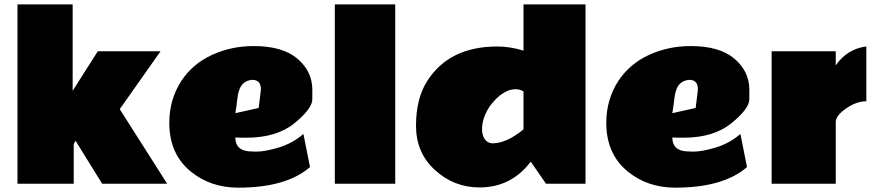

<svg xmlns="http://www.w3.org/2000/svg" viewBox="-20 -842 4018 880"><path d="M326.2 -196.8Q319.3 -185.5 317.9 -180.2V0H60.1V-821.8H313V-425.8L428.2 -606.9H715.8L528.8 -341.8L746.1 0H448.2Z M1109.9 -210.9Q1109.9 -210.9 1083 -210.9Q1070.3 -210.9 1058.6 -211.9Q1058.6 -153.8 1120.6 -148.4Q1137.7 -147 1153.8 -147Q1195.3 -147 1258.1 -166Q1320.8 -185.1 1370.6 -228L1400.9 -76.2Q1292 18.1 1071.8 18.1Q945.3 18.1 854.5 -55.7Q755.9 -136.2 755.9 -278.8Q755.9 -386.2 811.5 -471.7Q863.3 -549.8 951.7 -590.3Q1040 -630.9 1142.6 -630.9Q1275.4 -630.9 1343.5 -572.8Q1411.6 -514.6 1411.6 -429.7Q1411.6 -429.7 1411.4 -386.7Q1411.1 -343.8 1329.6 -277.3Q1248 -210.9 1109.9 -210.9ZM1175.8 -433.1Q1175.8 -476.1 1135.7 -476.1Q1089.8 -471.7 1076.2 -428.7Q1069.3 -408.2 1066.7 -381.1Q1064 -354 1058.6 -323.2L1165.5 -347.2L1174.8 -421.9Z M1791.5 0H1514.6V-821.8H1791.5Z M2259.8 -628.9Q2317.9 -628.9 2379.4 -609.9V-821.8H2663.6V0H2482.4L2412.6 -101.1Q2323.2 17.1 2177.7 17.1Q2061 17.1 1973.9 -62.3Q1886.7 -141.6 1886.7 -265.6Q1886.7 -389.6 1937.5 -469.7Q2038.1 -628.9 2259.8 -628.9ZM2379.4 -422.9Q2362.8 -433.1 2343.3 -433.1Q2323.7 -433.1 2305.7 -425.3Q2268.6 -409.2 2239.3 -373Q2223.6 -355.5 2212.9 -335.4Q2189.5 -292.5 2189.5 -250.2Q2189.5 -208 2215.3 -191.4Q2224.6 -185.5 2237.8 -185.1Q2301.3 -185.1 2379.4 -249Z M3112.8 -210.9Q3112.8 -210.9 3085.9 -210.9Q3073.2 -210.9 3061.5 -211.9Q3061.5 -153.8 3123.5 -148.4Q3140.6 -147 3156.7 -147Q3198.2 -147 3261 -166Q3323.7 -185.1 3373.5 -228L3403.8 -76.2Q3294.9 18.1 3074.7 18.1Q2948.2 18.1 2857.4 -55.7Q2758.8 -136.2 2758.8 -278.8Q2758.8 -386.2 2814.5 -471.7Q2866.2 -549.8 2954.6 -590.3Q3043 -630.9 3145.5 -630.9Q3278.3 -630.9 3346.4 -572.8Q3414.6 -514.6 3414.6 -429.7Q3414.6 -429.7 3414.3 -386.7Q3414.1 -343.8 3332.5 -277.3Q3251 -210.9 3112.8 -210.9ZM3178.7 -433.1Q3178.7 -476.1 3138.7 -476.1Q3092.8 -471.7 3079.1 -428.7Q3072.3 -408.2 3069.6 -381.1Q3066.9 -354 3061.5 -323.2L3168.5 -347.2L3177.7 -421.9Z M3950.7 -377.9Q3905.8 -377.9 3858.4 -345.2Q3811 -312.5 3810.5 -283.2V0H3516.6V-606.9H3810.5V-542Q3835.4 -579.6 3872.3 -602.1Q3909.2 -624.5 3950.7 -628.9Z"/></svg>

Font: Fz Rammetto One
Style: Regular
Weight: 400
Designer: Vernon Adams
Foundry: Vernon Adams
Version: Vit hóa bi c Thuy @ FontZin.Com